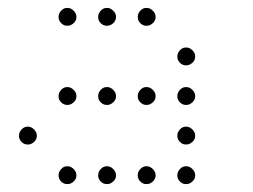

<svg xmlns="http://www.w3.org/2000/svg" viewBox="-20 -493 640 485"><path d="M149 -473Q141 -473 134.5 -466Q128 -459 128 -451V-449Q128 -441 134.5 -434.5Q141 -428 149 -428H151Q159 -428 166 -434.5Q173 -441 173 -449V-451Q173 -459 166 -466Q159 -473 151 -473ZM249 -473Q241 -473 234.5 -466Q228 -459 228 -451V-449Q228 -441 234.5 -434.5Q241 -428 249 -428H251Q259 -428 266 -434.5Q273 -441 273 -449V-451Q273 -459 266 -466Q259 -473 251 -473ZM349 -473Q341 -473 334.5 -466Q328 -459 328 -451V-449Q328 -441 334.5 -434.5Q341 -428 349 -428H351Q359 -428 366 -434.5Q373 -441 373 -449V-451Q373 -459 366 -466Q359 -473 351 -473ZM449 -373Q441 -373 434.5 -366Q428 -359 428 -351V-349Q428 -341 434.5 -334.5Q441 -328 449 -328H451Q459 -328 466 -334.5Q473 -341 473 -349V-351Q473 -359 466 -366Q459 -373 451 -373ZM149 -273Q141 -273 134.5 -266Q128 -259 128 -251V-249Q128 -241 134.5 -234.5Q141 -228 149 -228H151Q159 -228 166 -234.5Q173 -241 173 -249V-251Q173 -259 166 -266Q159 -273 151 -273ZM249 -273Q241 -273 234.5 -266Q228 -259 228 -251V-249Q228 -241 234.5 -234.5Q241 -228 249 -228H251Q259 -228 266 -234.5Q273 -241 273 -249V-251Q273 -259 266 -266Q259 -273 251 -273ZM349 -273Q341 -273 334.5 -266Q328 -259 328 -251V-249Q328 -241 334.5 -234.5Q341 -228 349 -228H351Q359 -228 366 -234.5Q373 -241 373 -249V-251Q373 -259 366 -266Q359 -273 351 -273ZM449 -273Q441 -273 434.5 -266Q428 -259 428 -251V-249Q428 -241 434.5 -234.5Q441 -228 449 -228H451Q459 -228 466 -234.5Q473 -241 473 -249V-251Q473 -259 466 -266Q459 -273 451 -273ZM49 -173Q41 -173 34.5 -166Q28 -159 28 -151V-149Q28 -141 34.5 -134.5Q41 -128 49 -128H51Q59 -128 66 -134.5Q73 -141 73 -149V-151Q73 -159 66 -166Q59 -173 51 -173ZM449 -173Q441 -173 434.5 -166Q428 -159 428 -151V-149Q428 -141 434.5 -134.5Q441 -128 449 -128H451Q459 -128 466 -134.5Q473 -141 473 -149V-151Q473 -159 466 -166Q459 -173 451 -173ZM149 -73Q141 -73 134.5 -66Q128 -59 128 -51V-49Q128 -41 134.5 -34.5Q141 -28 149 -28H151Q159 -28 166 -34.5Q173 -41 173 -49V-51Q173 -59 166 -66Q159 -73 151 -73ZM249 -73Q241 -73 234.5 -66Q228 -59 228 -51V-49Q228 -41 234.5 -34.5Q241 -28 249 -28H251Q259 -28 266 -34.5Q273 -41 273 -49V-51Q273 -59 266 -66Q259 -73 251 -73ZM349 -73Q341 -73 334.5 -66Q328 -59 328 -51V-49Q328 -41 334.5 -34.5Q341 -28 349 -28H351Q359 -28 366 -34.5Q373 -41 373 -49V-51Q373 -59 366 -66Q359 -73 351 -73ZM449 -73Q441 -73 434.5 -66Q428 -59 428 -51V-49Q428 -41 434.5 -34.5Q441 -28 449 -28H451Q459 -28 466 -34.5Q473 -41 473 -49V-51Q473 -59 466 -66Q459 -73 451 -73Z"/></svg>

Font: Doto Rounded Light
Style: Regular
Weight: 300
Monospace: yes
Version: Version 1.000